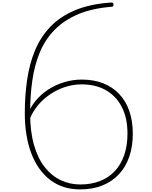

<svg xmlns="http://www.w3.org/2000/svg" viewBox="-20 -1440 1174 1479"><path d="M598 19Q462 19 367 -53.5Q272 -126 221.5 -258Q171 -390 171 -570Q171 -704 189 -826Q207 -948 249.5 -1051Q292 -1154 366.5 -1232.5Q441 -1311 554.5 -1359.5Q668 -1408 827 -1420Q842 -1421 847.5 -1419Q853 -1417 854 -1406Q855 -1399 853 -1394Q851 -1389 842 -1388Q689 -1376 581 -1330Q473 -1284 400.5 -1210Q328 -1136 287 -1037.5Q246 -939 229 -820.5Q212 -702 212 -569Q212 -427 242 -323Q272 -219 325 -152Q378 -85 448 -52Q518 -19 598 -19Q683 -19 750.5 -45.5Q818 -72 865 -122.5Q912 -173 937 -246Q962 -319 962 -410Q962 -530 919 -614.5Q876 -699 797 -744.5Q718 -790 609 -790Q553 -790 499 -775Q445 -760 396 -732Q347 -704 307 -666Q267 -628 238.5 -581.5Q210 -535 197 -482L193 -555Q213 -613 254 -663Q295 -713 351.5 -750Q408 -787 474.5 -807Q541 -827 610 -827Q702 -827 774.5 -798.5Q847 -770 898.5 -715.5Q950 -661 976.5 -583.5Q1003 -506 1003 -410Q1003 -311 975.5 -232Q948 -153 895.5 -97Q843 -41 768 -11Q693 19 598 19Z"/></svg>

Font: Playwrite BE WAL Thin
Style: Regular
Weight: 250
Version: Version 1.002